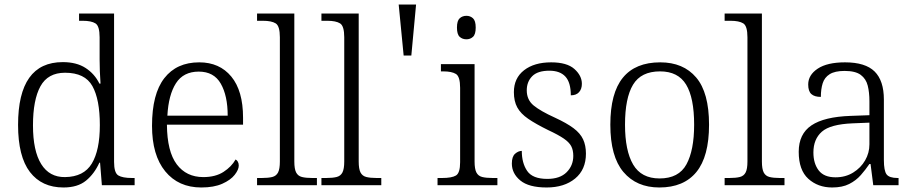

<svg xmlns="http://www.w3.org/2000/svg" viewBox="-20 -820 4045 850"><path d="M261 10Q165 10 112.5 -58.5Q60 -127 60 -267Q60 -545 258 -545Q319 -545 359 -519Q399 -493 420 -450H425Q423 -476 422 -505Q421 -534 421 -557V-655Q421 -705 402.5 -716.5Q384 -728 346 -728H330V-760H485V-103Q485 -55 503.5 -43.5Q522 -32 565 -32H576V0H431L423 -100H420Q398 -51 361 -20.5Q324 10 261 10ZM268 -36Q351 -37 386.5 -96Q422 -155 422 -266Q422 -380 389 -439Q356 -498 268 -498Q192 -498 159 -438Q126 -378 126 -265Q126 -152 162.5 -93.5Q199 -35 268 -36Z M871 10Q770 10 711.5 -61.5Q653 -133 653 -263Q653 -404 707.5 -474Q762 -544 862 -544Q952 -544 1004 -481Q1056 -418 1056 -299V-268H719Q720 -149 762.5 -92.5Q805 -36 880 -36Q934 -36 969.5 -59Q1005 -82 1023 -114Q1029 -111 1033 -104Q1037 -97 1037 -87Q1037 -69 1019 -46Q1001 -23 964 -6.5Q927 10 871 10ZM988 -308Q988 -396 957.5 -449.5Q927 -503 860 -503Q792 -503 759 -451.5Q726 -400 721 -308Z M1118 0V-32H1139Q1168 -32 1185.5 -36.5Q1203 -41 1211 -56.5Q1219 -72 1219 -105V-655Q1219 -705 1200.5 -716.5Q1182 -728 1144 -728H1118V-760H1283V-105Q1283 -72 1291 -56.5Q1299 -41 1316.5 -36.5Q1334 -32 1362 -32H1383V0Z M1403 0V-32H1424Q1453 -32 1470.5 -36.5Q1488 -41 1496 -56.5Q1504 -72 1504 -105V-655Q1504 -705 1485.5 -716.5Q1467 -728 1429 -728H1403V-760H1568V-105Q1568 -72 1576 -56.5Q1584 -41 1601.5 -36.5Q1619 -32 1647 -32H1668V0Z M1767 -574 1745 -800H1822L1801 -574Z M2045 -646Q2027 -646 2015 -657Q2003 -668 2003 -698Q2003 -728 2015 -739Q2027 -750 2045 -750Q2062 -750 2074 -739Q2086 -728 2086 -698Q2086 -668 2074 -657Q2062 -646 2045 -646ZM1917 0V-32H1937Q1980 -32 1998.5 -43Q2017 -54 2017 -102V-431Q2017 -481 1998.5 -492.5Q1980 -504 1942 -504H1932V-536H2081V-105Q2081 -72 2089 -56.5Q2097 -41 2114.5 -36.5Q2132 -32 2161 -32H2182V0Z M2400 10Q2321 10 2283.5 -21Q2246 -52 2246 -96Q2246 -127 2260.5 -139.5Q2275 -152 2290 -152Q2290 -98 2314 -63Q2338 -28 2403 -28Q2459 -28 2488.5 -57.5Q2518 -87 2518 -130Q2518 -155 2509 -172.5Q2500 -190 2476 -206.5Q2452 -223 2407 -244Q2352 -271 2318.5 -294Q2285 -317 2270 -344.5Q2255 -372 2255 -412Q2255 -474 2300 -509Q2345 -544 2420 -544Q2490 -544 2523 -514.5Q2556 -485 2556 -449Q2556 -426 2543.5 -412Q2531 -398 2507 -398Q2507 -455 2483 -481Q2459 -507 2412 -507Q2360 -507 2336 -482.5Q2312 -458 2312 -420Q2312 -378 2342.5 -353Q2373 -328 2437 -299Q2489 -275 2519 -252.5Q2549 -230 2561.5 -203Q2574 -176 2574 -140Q2574 -69 2526 -29.5Q2478 10 2400 10Z M2899 10Q2798 10 2740 -58.5Q2682 -127 2682 -268Q2682 -408 2737.5 -476Q2793 -544 2903 -544Q3005 -544 3062 -477Q3119 -410 3119 -268Q3119 -127 3063 -58.5Q3007 10 2899 10ZM2900 -30Q2985 -30 3019 -92.5Q3053 -155 3053 -268Q3053 -387 3017.5 -445.5Q2982 -504 2902 -504Q2818 -504 2782.5 -445Q2747 -386 2747 -268Q2747 -153 2783 -91.5Q2819 -30 2900 -30Z M3188 0V-32H3209Q3238 -32 3255.5 -36.5Q3273 -41 3281 -56.5Q3289 -72 3289 -105V-655Q3289 -705 3270.5 -716.5Q3252 -728 3214 -728H3188V-760H3353V-105Q3353 -72 3361 -56.5Q3369 -41 3386.5 -36.5Q3404 -32 3432 -32H3453V0Z M3664 10Q3601 10 3558.5 -28.5Q3516 -67 3516 -148Q3516 -227 3572.5 -265Q3629 -303 3746 -307L3829 -310V-372Q3829 -411 3821.5 -441Q3814 -471 3790.5 -488.5Q3767 -506 3719 -506Q3676 -506 3653 -491.5Q3630 -477 3622 -451Q3614 -425 3614 -391Q3586 -391 3572 -403.5Q3558 -416 3558 -446Q3558 -488 3600 -516Q3642 -544 3721 -544Q3811 -544 3852 -503.5Q3893 -463 3893 -379V-112Q3893 -64 3905 -48Q3917 -32 3954 -32H3958V0H3846L3834 -94H3829Q3812 -69 3791 -45Q3770 -21 3739.5 -5.5Q3709 10 3664 10ZM3679 -35Q3723 -35 3757 -56Q3791 -77 3810 -110Q3829 -143 3829 -181V-277L3755 -274Q3656 -270 3618.5 -237Q3581 -204 3581 -145Q3581 -96 3604.5 -65.5Q3628 -35 3679 -35Z"/></svg>

Font: Noto Serif Malayalam Light
Style: Regular
Weight: 300
Designer: Indian type Foundry, Jelle Bosma, Monotype Design Team
Foundry: Monotype Imaging Inc.
Version: Version 2.104; ttfautohint (v1.8.4.7-5d5b)